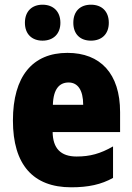

<svg xmlns="http://www.w3.org/2000/svg" viewBox="-20 -787 563 817"><path d="M86 -690C86 -641 117 -614 161 -614C206 -614 237 -642 237 -690C237 -739 206 -767 161 -767C117 -767 86 -740 86 -690ZM292 -690C292 -642 321 -614 367 -614C413 -614 443 -642 443 -690C443 -739 413 -767 367 -767C322 -767 292 -740 292 -690ZM267 -562C119 -562 35 -463 35 -274C35 -86 121 10 283 10C356 10 411 -2 461 -30V-164C407 -133 363 -121 306 -121C238 -121 205 -156 204 -225H491V-310C491 -474 407 -562 267 -562ZM272 -436C310 -436 334 -405 334 -341H205C207 -410 234 -436 272 -436Z"/></svg>

Font: Noto Sans Devanagari Condensed Black
Style: Regular
Weight: 900
Width: 3
Designer: Jelle Bosma - Monotype Design Team
Foundry: Monotype Imaging Inc.
Version: Version 2.004